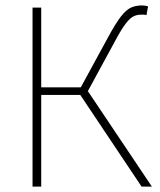

<svg xmlns="http://www.w3.org/2000/svg" viewBox="-20 -688 590 708"><path d="M100 0V-660H132V-366H278L376 -546Q405 -600 425 -626Q445 -652 463 -660Q481 -668 504 -668Q510 -668 516 -667Q522 -666 526 -664L520 -632Q514 -634 509.5 -634Q505 -634 500 -634Q486 -634 473 -628Q460 -622 444 -601.5Q428 -581 404 -536L304 -352L540 0H502L276 -338H132V0Z"/></svg>

Font: Source Sans 3 Variable
Style: Regular
Weight: 200
Designer: Paul D. Hunt
Foundry: Adobe Systems Incorporated
Version: Version 3.026